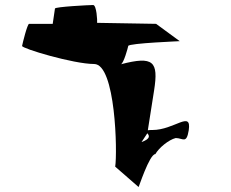

<svg xmlns="http://www.w3.org/2000/svg" viewBox="-20 -759 919 765"><path d="M68 -576C66 -566 273 -504 355 -504C441 -504 448 -151 439 -95L532 -14C531 -6 575 -145 599 -145C613 -170 652 -202 680 -209C709 -209 723 -184 732 -240C744 -321 675 -241 587 -241C580 -241 574 -241 569 -240L594 -399C612 -514 592 -537 462 -503C473 -508 489 -566 491 -576C493 -587 704 -595 696 -595L602 -664L367 -668C368 -676 365 -739 351 -739C335 -739 200 -732 199 -725L190 -664H96C89 -664 70 -587 68 -576ZM544 -193 567 -228C574 -220 583 -207 544 -193Z"/></svg>

Font: Ampere
Style: SuExtIta
Weight: 400
Version: Version 1